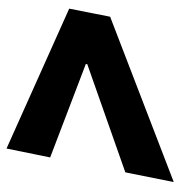

<svg xmlns="http://www.w3.org/2000/svg" viewBox="-2 -605 555 591"><g transform="rotate(-90 275.5 -309.5)"><path d="M40.5 -201.2 373.5 -318.4 374 -322.8 86.4 -432.6 113.8 -566.9 544.4 -374 519.5 -248 10.7 -52.2Z"/></g></svg>

Font: Reddit Sans Chocolate ExBold
Style: Italic
Weight: 800
Italic angle: -11.25°
Designer: Stephen Hutchings
Version: Version 1.013